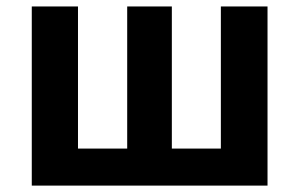

<svg xmlns="http://www.w3.org/2000/svg" viewBox="-20 -580 935 600"><path d="M79.3 0H816V-559.8H670.2V-115.7H517V-559.8H377.5V-115.7H223.7V-559.8H79.3Z"/></svg>

Font: Source Han Sans JP VF
Style: Regular
Weight: 250
Designer: Ryoko NISHIZUKA 西塚涼子 (kana, bopomofo & ideographs); Paul D. Hunt (Latin, Greek & Cyrillic); Sandoll Communications 산돌커뮤니
Foundry: Adobe
Version: Version 2.004;hotconv 1.0.118;makeotfexe 2.5.65603